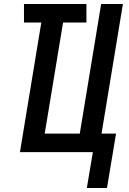

<svg xmlns="http://www.w3.org/2000/svg" viewBox="-20 -755 640 953"><path d="M411 178 441 0H79L185 -643H99V-735H409V-643H293L202 -92H376L482 -735H590L484 -92H556L511 178Z"/></svg>

Font: Iosevka Aile Semibold
Style: Italic
Weight: 600
Italic angle: -9°
Designer: Belleve Invis
Foundry: Belleve Invis
Version: Version 31.1.0; ttfautohint (v1.8.4)